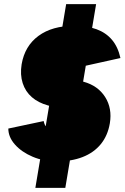

<svg xmlns="http://www.w3.org/2000/svg" viewBox="-20 -800 599 923"><path d="M252 -24Q190 -24 137 -46.5Q84 -69 52 -105Q20 -141 20 -182L190 -218Q194 -196 208 -182.5Q222 -169 250 -167Q279 -166 305.5 -184Q332 -202 337 -230Q339 -241 332.5 -252Q326 -263 303 -269L211 -293Q164 -306 133 -333Q102 -360 89 -400.5Q76 -441 84 -491Q99 -579 165 -627.5Q231 -676 337 -676Q399 -676 444 -659.5Q489 -643 518 -609Q547 -575 559 -521L392 -484Q391 -501 378 -517Q365 -533 338 -533Q303 -533 280 -516Q257 -499 252 -469Q250 -457 258.5 -448Q267 -439 291 -432L382 -407Q451 -388 485.5 -333.5Q520 -279 508 -207Q498 -148 464.5 -107Q431 -66 377 -45Q323 -24 252 -24ZM150 103 298 -780H442L294 103Z"/></svg>

Font: Figtree Black
Style: Italic
Weight: 900
Italic angle: -9.5°
Foundry: Erik Kennedy
Version: Version 2.001;gftools[0.9.30]